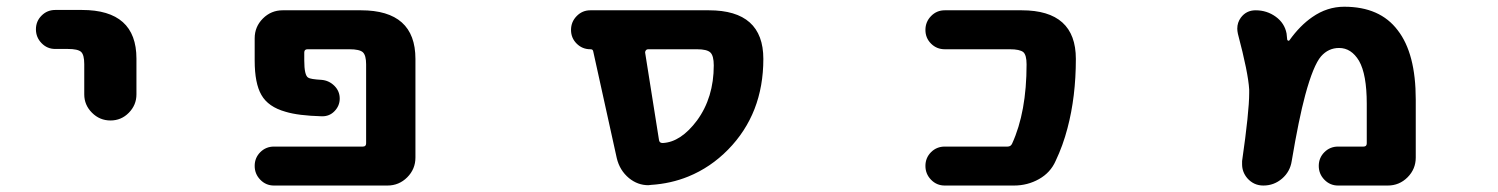

<svg xmlns="http://www.w3.org/2000/svg" viewBox="-20 -580 4540 582"><path d="M235.4 -293.9V-385.7Q235.4 -414.1 225.6 -422.9Q215.8 -431.6 185.5 -431.6H147.5Q123 -431.6 106 -449.2Q88.9 -466.8 88.9 -491.2Q88.9 -515.6 106 -532.7Q123 -549.8 147.5 -549.8H228.5Q393.6 -549.8 393.6 -402.3V-293.9Q393.6 -261.7 370.6 -238.3Q347.7 -214.8 314.9 -214.8Q282.2 -214.8 258.8 -238.3Q235.4 -261.7 235.4 -293.9Z M810.5 -17.6Q786.1 -17.6 769 -35.2Q752 -52.7 752 -77.1Q752 -101.6 769 -118.7Q786.1 -135.7 810.5 -135.7H1080.1Q1089.8 -135.7 1089.8 -145.5V-384.8Q1089.8 -412.1 1080.1 -421.4Q1070.3 -430.7 1039.1 -430.7H912.1Q902.3 -430.7 902.3 -420.9V-396.5Q902.3 -351.6 914.1 -344.7Q920.9 -339.8 955.1 -337.9Q977.5 -335.9 993.7 -319.8Q1009.8 -303.7 1009.8 -281.2Q1009.8 -258.8 993.2 -242.2Q978.5 -227.5 957 -227.5Q956.1 -227.5 955.1 -227.5Q883.8 -229.5 845.7 -241.2Q793 -255.9 772.5 -292Q752 -327.1 752 -396.5V-463.9Q752 -499 776.9 -523.9Q801.8 -548.8 836.9 -548.8H1074.2Q1239.3 -548.8 1239.3 -401.4V-102.5Q1239.3 -67.4 1214.4 -42.5Q1189.5 -17.6 1154.3 -17.6Z M1953.1 -19.5Q1949.2 -18.6 1945.3 -18.6Q1913.1 -18.6 1886.7 -40Q1858.4 -63.5 1849.6 -100.6L1778.3 -423.8Q1777.3 -430.7 1770.5 -430.7H1769.5Q1745.1 -430.7 1728 -447.8Q1710.9 -464.8 1710.9 -489.3Q1710.9 -513.7 1728 -531.2Q1745.1 -548.8 1769.5 -548.8H2128.9Q2293.9 -548.8 2293.9 -401.4Q2293.9 -318.4 2267.1 -249.5Q2240.2 -180.7 2187 -126.5Q2133.8 -72.3 2066.4 -44.9Q2013.7 -23.4 1953.1 -19.5ZM2092.8 -214.8Q2143.6 -284.2 2143.6 -381.8Q2143.6 -411.1 2133.3 -420.9Q2123 -430.7 2092.8 -430.7H1944.3Q1940.4 -430.7 1938 -427.7Q1935.5 -424.8 1935.5 -420.9L1977.5 -156.2Q1978.5 -146.5 1988.3 -146.5Q1988.3 -146.5 1989.3 -146.5Q2043.9 -149.4 2092.8 -214.8Z M2843.8 -17.6Q2819.3 -17.6 2802.2 -35.2Q2785.2 -52.7 2785.2 -77.1Q2785.2 -101.6 2802.2 -118.7Q2819.3 -135.7 2843.8 -135.7H3034.2Q3043.9 -135.7 3047.9 -144.5Q3091.8 -240.2 3091.8 -384.8Q3091.8 -413.1 3082 -421.9Q3071.3 -430.7 3041 -430.7H2843.8Q2819.3 -430.7 2802.2 -447.8Q2785.2 -464.8 2785.2 -489.3Q2785.2 -513.7 2802.2 -531.2Q2819.3 -548.8 2843.8 -548.8H3077.1Q3241.2 -548.8 3241.2 -401.4Q3241.2 -287.1 3215.8 -191.4Q3202.1 -138.7 3179.7 -91.8Q3164.1 -56.6 3129.4 -37.1Q3094.7 -17.6 3053.7 -17.6Z M4036.1 -17.6Q4011.7 -17.6 3994.6 -35.2Q3977.5 -52.7 3977.5 -77.1Q3977.5 -101.6 3994.6 -118.7Q4011.7 -135.7 4036.1 -135.7H4113.3Q4123 -135.7 4123 -145.5V-265.6Q4123 -354.5 4099.6 -395.5Q4076.2 -434.6 4039.1 -434.6Q4006.8 -434.6 3984.4 -409.2Q3960.9 -381.8 3936.5 -292Q3917 -219.7 3895.5 -91.8Q3890.6 -59.6 3866.2 -38.6Q3841.8 -17.6 3809.6 -17.6Q3780.3 -17.6 3760.7 -40Q3745.1 -58.6 3745.1 -82Q3745.1 -86.9 3745.1 -91.8Q3766.6 -241.2 3766.6 -297.9Q3766.6 -303.7 3766.6 -308.6Q3763.7 -359.4 3732.4 -477.5Q3730.5 -486.3 3730.5 -493.2Q3730.5 -511.7 3741.2 -526.4Q3757.8 -548.8 3786.1 -548.8Q3820.3 -548.8 3847.2 -529.3Q3874 -509.8 3879.9 -478.5Q3880.9 -468.8 3881.8 -460Q3882.8 -457 3885.3 -456.5Q3887.7 -456.1 3888.7 -458Q3920.9 -502.9 3958 -528.3Q4002.9 -559.6 4054.7 -559.6Q4163.1 -559.6 4216.8 -488.3Q4271.5 -418 4271.5 -278.3V-102.5Q4271.5 -67.4 4246.6 -42.5Q4221.7 -17.6 4186.5 -17.6Z"/></svg>

Font: Rounded-X Mgen+ 1mn bold
Style: Bold
Weight: 700
Designer: [Source Han Sans]
Ryoko NISHIZUKA  (kana & ideographs); Paul D. Hunt (Latin, Greek & Cyrillic); Wenlong ZHANG  (bopomofo
Version: Version 1.059.20150602